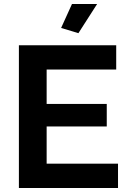

<svg xmlns="http://www.w3.org/2000/svg" viewBox="-20 -935 641 955"><path d="M567 -121V0H74V-710H558V-589H212V-418H511V-306H212V-121ZM370 -770 284 -796 338 -915H463Z"/></svg>

Font: Raleway
Style: Bold
Weight: 700
Designer: Matt McInerney, Pablo Impallari, Rodrigo Fuenzalida
Foundry: Matt McInerney, Pablo Impallari, Rodrigo Fuenzalida
Version: Version 4.026